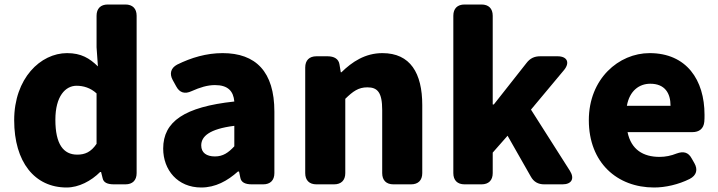

<svg xmlns="http://www.w3.org/2000/svg" viewBox="-20 -779 3192 853"><path d="M276 54C330 54 385 25 425 -15H429L436 13C440 32 457 40 487 40H537C569 40 587 22 587 -10V-709C587 -741 569 -759 537 -759H459C427 -759 409 -741 409 -709V-569L415 -484C378 -520 341 -543 278 -543C160 -543 43 -431 43 -245C43 -59 134 54 276 54ZM226 -247C226 -352 271 -398 320 -398C350 -398 382 -389 409 -364V-140C384 -103 357 -92 323 -92C262 -92 226 -138 226 -247Z M874 54C937 54 990 25 1037 -17H1042L1048 12C1052 31 1069 40 1099 40H1149C1181 40 1199 22 1199 -10V-283C1199 -461 1116 -543 969 -543C897 -543 830 -523 767 -492C739 -477 732 -452 747 -424L763 -395C778 -367 801 -360 831 -374C869 -391 902 -401 935 -401C993 -401 1017 -374 1021 -328C799 -304 705 -239 705 -119C705 -24 769 54 874 54ZM874 -133C874 -173 910 -206 1021 -220V-129C995 -101 971 -84 935 -84C898 -84 874 -100 874 -133Z M1336 -479V-10C1336 22 1354 40 1386 40H1464C1496 40 1514 22 1514 -10V-340C1548 -373 1572 -391 1612 -391C1657 -391 1678 -369 1678 -290V-10C1678 22 1696 40 1728 40H1806C1838 40 1856 22 1856 -10V-312C1856 -454 1803 -543 1679 -543C1602 -543 1544 -504 1497 -458H1494L1488 -494C1484 -517 1465 -529 1435 -529H1386C1354 -529 1336 -511 1336 -479Z M1994 -709V-10C1994 22 2012 40 2044 40H2119C2151 40 2169 22 2169 -10V-101L2235 -176L2338 5C2351 29 2371 40 2398 40H2479C2519 40 2534 15 2512 -20L2339 -292L2486 -468C2513 -501 2500 -529 2457 -529H2380C2354 -529 2335 -520 2319 -499L2174 -315H2169V-709C2169 -741 2151 -759 2119 -759H2044C2012 -759 1994 -741 1994 -709Z M2886 54C2936 54 2994 41 3044 16C3075 0 3081 -26 3065 -54L3053 -75C3038 -103 3016 -108 2986 -97C2961 -87 2936 -82 2910 -82C2838 -82 2784 -114 2768 -192H3056C3086 -192 3106 -207 3109 -238C3110 -248 3110 -258 3110 -269C3110 -424 3030 -543 2866 -543C2729 -543 2596 -429 2596 -245C2596 -56 2722 54 2886 54ZM2765 -309C2777 -376 2820 -407 2869 -407C2934 -407 2959 -365 2959 -309Z"/></svg>

Font: コーポレート・ロゴ（ラウンド）ver3 Bold
Style: Regular
Weight: 700
Designer: [KANA_main] LOGOTYPE.JP [Source Han Sans] Ryoko NISHIZUKA 西塚涼子 (kana, bopomofo & ideographs); Paul D. Hunt (Latin, Greek
Version: Version 12.001;FEAKit 1.0